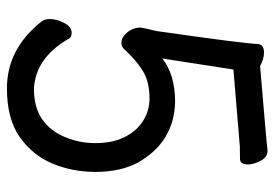

<svg xmlns="http://www.w3.org/2000/svg" viewBox="-136 -612 773 540"><g transform="rotate(90 250.0 -341.5)"><path d="M228 25Q118 25 41 -71Q33 -81 33 -95Q33 -115 44 -136Q55 -157 72 -157Q86 -157 90 -146Q144 -55 229 -51Q281 -51 314 -73.5Q347 -96 364.5 -137Q382 -178 382 -223Q382 -273 364.5 -307Q347 -341 318.5 -358.5Q290 -376 257 -376Q208 -376 177 -356Q146 -336 116 -303Q110 -297 100 -297Q84 -297 70.5 -313.5Q57 -330 57 -351Q57 -354 67 -397Q103 -649 103 -679Q104 -698 127 -698Q146 -698 165 -687Q392 -706 403 -708Q422 -708 432 -688Q442 -668 442 -653Q442 -631 427 -630.5Q412 -630 391 -630L175 -612L144 -412Q189 -448 267 -448Q379 -445 437 -343Q463 -294 463 -224Q463 -159 439.5 -103Q416 -47 365 -11Q314 25 228 25Z"/></g></svg>

Font: LXGW WenKai Mono Medium
Style: Regular
Weight: 500
Monospace: yes
Designer: LXGW / Fontworks Inc.
Foundry: LXGW / Fontworks Inc.
Version: Version 1.520; June 14, 2025